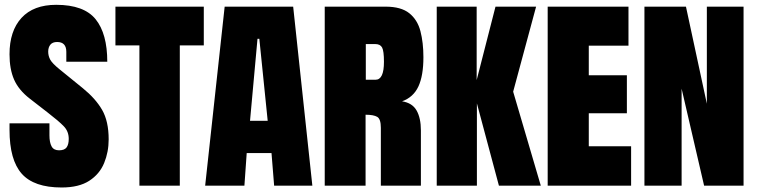

<svg xmlns="http://www.w3.org/2000/svg" viewBox="-20 -790 3222 817"><path d="M242.2 7.8Q124.5 7.8 72.5 -50.8Q20.5 -109.4 20.5 -237.3V-265.1H190.4V-213.9Q190.4 -184.1 199.5 -167.2Q208.5 -150.4 231 -150.4Q254.4 -150.4 263.4 -162.8Q272.5 -175.3 272.5 -199.2Q272.5 -231 251.2 -252.9Q230 -274.9 181.2 -312.5L106.9 -370.1Q59.6 -406.7 40 -451.2Q20.5 -495.6 20.5 -559.1Q20.5 -658.2 71.5 -713.9Q122.6 -769.5 219.2 -769.5Q337.4 -769.5 387 -708Q436.5 -646.5 436.5 -527.3H262.2V-569.3Q262.2 -611.3 223.1 -611.3Q203.6 -611.3 194.3 -599.9Q185.1 -588.4 185.1 -570.3Q185.1 -552.2 193.6 -536.4Q202.1 -520.5 233.4 -495.1L332.5 -414.6Q386.7 -370.6 414.6 -322.3Q442.4 -273.9 442.4 -196.8Q442.4 -143.1 423.1 -96.2Q403.8 -49.3 359.9 -20.8Q315.9 7.8 242.2 7.8Z M573.2 0V-596.7H471.2V-761.7H847.2V-596.7H745.1V0Z M853 0 936 -761.7H1227.5L1309.1 0H1146.5L1135.3 -138.7H1029.8L1020 0ZM1075.7 -625 1043.9 -275.9H1119.1L1083.5 -625Z M1361.8 0V-761.7H1620.6Q1686.5 -761.7 1721.4 -733.9Q1756.3 -706.1 1769 -657.5Q1781.7 -608.9 1781.7 -546.4Q1781.7 -467.8 1760.3 -421.9Q1738.8 -376 1690.9 -358.9Q1734.4 -352.1 1752.7 -319.8Q1771 -287.6 1771 -234.9V0H1600.6V-246.1Q1600.6 -283.7 1585.2 -292.7Q1569.8 -301.8 1535.6 -301.8V0ZM1536.6 -450.7H1578.1Q1613.8 -450.7 1613.8 -526.9Q1613.8 -572.8 1606 -587.6Q1598.1 -602.5 1576.7 -602.5H1536.6Z M1838.4 0V-761.7H2008.3V-449.2L2088.4 -761.7H2261.2L2163.6 -399.9L2281.2 0H2103L2009.3 -350.1V0Z M2310.5 0V-761.7H2654.3V-595.7H2485.4V-469.7H2647.5V-308.1H2485.4V-167.5H2665.5V0Z M2722.2 0V-761.7H2898.9L2987.8 -348.6V-761.7H3144V0H2976.1L2880.4 -412.6V0Z"/></svg>

Font: Anton SC
Style: Regular
Weight: 400
Designer: Vernon Adams
Foundry: Vernon Adams
Version: Version 2.116; ttfautohint (v1.8.4.7-5d5b)